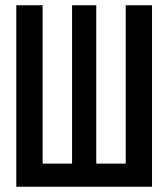

<svg xmlns="http://www.w3.org/2000/svg" viewBox="-20 -710 640 730"><path d="M558 0H42V-690H142V-88H254V-690H346V-88H458V-690H558Z"/></svg>

Font: Fira Mono Medium
Style: Regular
Weight: 500
Designer: Carrois Corporate & Edenspiekermann AG
Foundry: Carrois Corporate GbR & Edenspiekermann AG
Version: Version 3.206